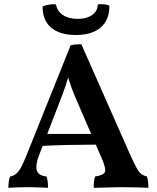

<svg xmlns="http://www.w3.org/2000/svg" viewBox="-20 -893 748 916"><path d="M368 -682 601 -155Q620 -113 632 -91.5Q644 -70 655.5 -62Q667 -54 681 -51Q685 -38 686.5 -25.5Q688 -13 688 3Q675 2 650.5 1.5Q626 1 601 0.5Q576 0 560 0Q548 0 529.5 0.5Q511 1 491 1.5Q471 2 454 2.5Q437 3 427 3Q427 -14 428.5 -27Q430 -40 434 -51Q473 -57 480 -71.5Q487 -86 469 -129L351 -402Q333 -442 321 -475.5Q309 -509 297 -549H313Q301 -508 289 -473Q277 -438 263 -403L165 -149Q148 -102 156 -78.5Q164 -55 202 -51Q206 -40 207.5 -26.5Q209 -13 209 3Q198 2 180.5 1.5Q163 1 143.5 0.5Q124 0 107 0Q82 0 58 1Q34 2 20 3Q20 -11 21.5 -24.5Q23 -38 28 -51Q45 -54 57 -64Q69 -74 81 -96Q93 -118 108 -156L317 -677Q330 -680 341 -681Q352 -682 368 -682ZM435 -254 448 -203Q381 -203 306.5 -201.5Q232 -200 166 -196L182 -254ZM502 -866Q502 -798 460.5 -762Q419 -726 341 -726Q265 -726 224 -761Q183 -796 183 -862Q197 -868 214 -871Q231 -874 247 -872Q253 -839 280.5 -821Q308 -803 351 -803Q393 -803 419 -821Q445 -839 447 -872Q462 -874 476.5 -872.5Q491 -871 502 -866Z"/></svg>

Font: Vollkorn SemiBold
Style: Regular
Weight: 600
Designer: Friedrich Althausen
Foundry: Friedrich Althausen
Version: Version 5.000